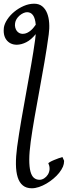

<svg xmlns="http://www.w3.org/2000/svg" viewBox="-26 -762 363 1026"><path d="M95.2 -581.1Q107.9 -581.1 118.9 -586.4Q129.9 -591.8 138.7 -599.4Q147.5 -606.9 154.1 -615.5Q160.6 -624 165 -629.9Q159.7 -696.8 118.7 -696.8Q109.4 -696.8 98.6 -691.9Q87.9 -687 78.6 -679Q69.3 -670.9 62.7 -660.4Q56.2 -649.9 54.7 -638.7Q52.7 -626 55.4 -615.2Q58.1 -604.5 63.7 -596.9Q69.3 -589.4 77.6 -585.2Q85.9 -581.1 95.2 -581.1ZM-5.4 -613.8Q-2.4 -634.8 12.5 -657.5Q27.3 -680.2 50 -699Q72.8 -717.8 100.6 -730Q128.4 -742.2 156.7 -742.2Q182.6 -742.2 199.7 -728.3Q216.8 -714.4 225.8 -691.4Q234.9 -668.5 236.8 -638.9Q238.8 -609.4 234.4 -578.1Q224.6 -505.4 211.4 -429.2Q198.2 -353 184.6 -278.8Q170.9 -204.6 158.7 -135Q146.5 -65.4 138.2 -5.4Q130.4 52.2 130.4 91.3Q130.4 130.4 136.7 154.3Q143.1 178.2 155.5 188.5Q168 198.7 185.1 198.7Q197.8 198.7 209.7 191.2Q221.7 183.6 229.5 171.4Q237.3 159.2 238.8 143.6Q240.2 127.9 232.4 111.3Q231.4 109.4 240.5 104Q249.5 98.6 262.5 93.3Q275.4 87.9 288.3 83.3Q301.3 78.6 307.6 77.1L316.4 96.7V100.1Q316.4 113.8 310.5 128.4Q303.2 145 290.3 161.4Q277.3 177.7 259.5 192.6Q241.7 207.5 222.2 219Q202.6 230.5 182.4 237.3Q162.1 244.1 144 244.1Q114.7 244.1 96.2 229Q77.6 213.9 68.6 185.3Q59.6 156.7 59.1 116Q58.6 75.2 65.4 23.9Q75.2 -46.9 88.1 -121.6Q101.1 -196.3 114.5 -270Q127.9 -343.8 140.4 -414.6Q152.8 -485.4 161.6 -548.8Q162.6 -557.1 163.3 -564.7Q164.1 -572.3 165 -579.6Q140.1 -549.3 114.5 -536.4Q88.9 -523.4 64 -522.9Q45.4 -522.9 31.2 -530Q17.1 -537.1 8.1 -549.3Q-1 -561.5 -4.4 -578.1Q-6.3 -587.9 -6.3 -598.1Q-6.3 -606 -5.4 -613.8Z"/></svg>

Font: Akkhara
Style: Italic
Weight: 400
Italic angle: -7°
Designer: J. Victor Gaultney
Version: Version 1.00 June 13, 2006, initial release